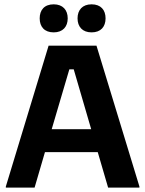

<svg xmlns="http://www.w3.org/2000/svg" viewBox="-20 -859 665 879"><path d="M225.8 -710.8C267.5 -710.8 290 -736.7 290 -775C290 -813.3 267.5 -839.2 225.8 -839.2C183.3 -839.2 161.7 -813.3 161.7 -775C161.7 -736.7 183.3 -710.8 225.8 -710.8ZM399.2 -710.8C441.7 -710.8 463.3 -736.7 463.3 -775C463.3 -813.3 441.7 -839.2 399.2 -839.2C357.5 -839.2 335 -813.3 335 -775C335 -736.7 357.5 -710.8 399.2 -710.8ZM6.7 0H138.3L185.8 -162.5H427.5L475 0H618.3V-5L421.7 -650H202.5L6.7 -5ZM297.5 -541.7H317.5L397.5 -267.5H216.7Z"/></svg>

Font: Familjen Grotesk GF
Style: Bold
Weight: 700
Designer: Anders Wikstroem, Jonas Baeckman, Matilda Gysing, Kristian Moeller
Foundry: Familjen STHLM AB
Version: Version 2.000; Beta; Release 4; Build 6